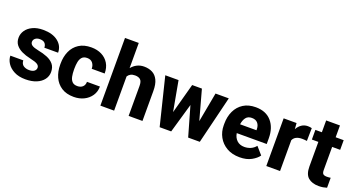

<svg xmlns="http://www.w3.org/2000/svg" viewBox="-47 -1369 3700 1999"><g transform="rotate(20 1803.0 -370.0)"><path d="M332 -147Q332 -168.5 310.5 -183.3Q289.1 -198.2 225.6 -211.9Q172.9 -223.1 130.4 -243.4Q87.9 -263.7 63.2 -295.4Q38.6 -327.1 38.6 -373Q38.6 -417.5 64 -454.8Q89.4 -492.2 137.5 -515.1Q185.5 -538.1 252.9 -538.1Q357.9 -538.1 418.5 -490.2Q479 -442.4 479 -367.2H326.7Q326.7 -397.5 309.1 -416.3Q291.5 -435.1 252.4 -435.1Q222.2 -435.1 203.1 -419.7Q184.1 -404.3 184.1 -380.4Q184.1 -357.9 205.3 -343.5Q226.6 -329.1 277.8 -318.8Q333 -308.6 378.7 -290Q424.3 -271.5 451.9 -238.8Q479.5 -206.1 479.5 -152.3Q479.5 -106 451.7 -69.1Q423.8 -32.2 373 -11.2Q322.3 9.8 252.9 9.8Q178.2 9.8 126.7 -17.1Q75.2 -43.9 48.8 -85Q22.5 -126 22.5 -168.5H165.5Q167.5 -128.4 193.4 -111.1Q219.2 -93.8 256.3 -93.8Q293.5 -93.8 312.7 -108.6Q332 -123.5 332 -147Z M784.7 -108.9Q821.3 -108.9 843.3 -129.2Q865.2 -149.4 865.2 -185.1H1008.8Q1008.8 -127.4 979.2 -83.5Q949.7 -39.6 899.9 -14.9Q850.1 9.8 787.6 9.8Q705.6 9.8 651.1 -25.6Q596.7 -61 569.3 -121.6Q542 -182.1 542 -257.8V-270.5Q542 -346.2 569.1 -406.7Q596.2 -467.3 650.9 -502.7Q705.6 -538.1 787.1 -538.1Q852.5 -538.1 902.3 -512.9Q952.1 -487.8 980.5 -441.2Q1008.8 -394.5 1008.8 -329.6H865.2Q865.2 -367.2 844.7 -393.3Q824.2 -419.4 783.7 -419.4Q746.6 -419.4 727.3 -398.7Q708 -377.9 701.4 -344Q694.8 -310.1 694.8 -270.5V-257.8Q694.8 -217.8 701.4 -183.8Q708 -149.9 727.3 -129.4Q746.6 -108.9 784.7 -108.9Z M1233.4 -750V-470.7Q1258.8 -502.4 1293.9 -520.3Q1329.1 -538.1 1371.6 -538.1Q1423.8 -538.1 1463.4 -517.8Q1502.9 -497.6 1525.1 -452.1Q1547.4 -406.7 1547.4 -331.1V0H1394V-332Q1394 -382.8 1373 -401.1Q1352.1 -419.4 1314 -419.4Q1283.7 -419.4 1264.2 -408.4Q1244.6 -397.5 1233.4 -378.9V0H1081.1V-750Z M1754.9 -528.3 1815.4 -195.8 1905.8 -528.3H2013.7L2104 -200.7L2164.6 -528.3H2311.5L2182.6 0H2053.7L1960 -326.7L1865.7 0H1737.8L1607.9 -528.3Z M2625.5 9.8Q2541.5 9.8 2481.7 -25.1Q2421.9 -60.1 2389.9 -118.2Q2357.9 -176.3 2357.9 -246.6V-265.1Q2357.9 -343.8 2387.2 -405.5Q2416.5 -467.3 2472.4 -502.7Q2528.3 -538.1 2608.9 -538.1Q2721.7 -538.1 2783.4 -467.5Q2845.2 -397 2845.2 -279.3V-216.8H2513.2Q2521 -167.5 2552.7 -137.9Q2584.5 -108.4 2635.3 -108.4Q2671.4 -108.4 2704.1 -122.3Q2736.8 -136.2 2760.7 -166L2832 -84.5Q2807.6 -48.8 2754.9 -19.5Q2702.1 9.8 2625.5 9.8ZM2607.9 -419.4Q2564 -419.4 2542.2 -390.1Q2520.5 -360.8 2514.2 -314.9H2695.8V-326.7Q2695.3 -368.2 2673.3 -393.8Q2651.4 -419.4 2607.9 -419.4Z M3229.5 -532.2 3227.1 -390.1Q3216.8 -391.6 3201.4 -392.8Q3186 -394 3174.8 -394Q3095.2 -394 3071.8 -341.3V0H2919.4V-528.3H3062.5L3067.4 -461.9Q3086.9 -497.6 3116.7 -517.8Q3146.5 -538.1 3185.1 -538.1Q3210.4 -538.1 3229.5 -532.2Z M3584.5 -528.3V-421.4H3495.6V-165.5Q3495.6 -132.8 3508.3 -121.8Q3521 -110.8 3549.8 -110.8Q3563.5 -110.8 3573.5 -111.8Q3583.5 -112.8 3591.3 -114.3V-3.9Q3571.8 2.4 3549.8 6.1Q3527.8 9.8 3502 9.8Q3427.2 9.8 3385 -26.9Q3342.8 -63.5 3342.8 -148.4V-421.4H3271V-528.3H3342.8V-659.2H3495.6V-528.3Z"/></g></svg>

Font: Vazirmatn RD ExtraBold
Style: Regular
Weight: 800
Designer: Saber Rastikerdar
Foundry: Saber Rastikerdar
Version: Version 32.102